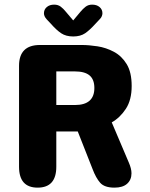

<svg xmlns="http://www.w3.org/2000/svg" viewBox="-20 -817 659 845"><path d="M227.8 -502.7V-354.8H309.8Q352.5 -354.8 373.9 -373.6Q395.3 -392.4 395.3 -429.8Q395.3 -467.1 374.3 -484.9Q353.2 -502.7 309.8 -502.7ZM63.8 -83.2V-527.2Q63.8 -619 155.7 -619H339.8Q371.3 -619 409 -613.2Q446.7 -607.4 481.1 -589.1Q515.6 -570.8 537.5 -534.9Q559.5 -498.9 559.5 -438.5Q559.5 -377.2 534 -338.2Q508.5 -299.2 471.8 -278.4L547.3 -100.7Q552.7 -88.3 555.7 -76.5Q558.7 -64.8 558.7 -54.2Q558.7 -25.8 539.6 -8.5Q520.5 8.8 483.8 8.8Q439.8 8.8 420.9 -12.6Q402.1 -33.9 387.4 -72.9L322.2 -238.5H227.8V-83.2Q227.8 8.8 145.6 8.8Q63.8 8.8 63.8 -83.2ZM418.8 -732.3 399.2 -711.5Q375.3 -684.8 354.6 -670.6Q333.9 -656.5 302.2 -656.5Q270.4 -656.5 249.3 -670.6Q228.2 -684.8 204.7 -711.5L185.2 -732.3Q173.4 -745.3 173.4 -758.4Q173.4 -775.2 185.9 -785.9Q198.3 -796.6 218.4 -796.6Q235.4 -796.6 247.2 -787.7Q259 -778.8 269.8 -765.3L302.2 -727.1L334.1 -765.2Q344.5 -777.8 356.5 -787.2Q368.6 -796.6 385.5 -796.6Q405.8 -796.6 418.2 -786Q430.8 -775.3 430.8 -758.6Q430.8 -752.8 428.2 -746Q425.7 -739.2 418.8 -732.3Z"/></svg>

Font: Sono ExtraLight
Style: Regular
Weight: 200
Designer: Tyler Finck
Foundry: Tyler Finck
Version: Version 2.112